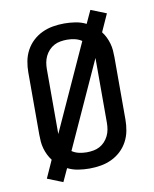

<svg xmlns="http://www.w3.org/2000/svg" viewBox="-92 -857 783 979"><g transform="rotate(-10 300.0 -367.5)"><path d="M156 53 76 21 117 -70Q106 -84 98 -100.5Q90 -117 85 -134.5Q80 -152 78.5 -170Q77 -188 77 -206V-529Q77 -558 82.5 -587Q88 -616 102 -642Q116 -668 137.5 -688Q159 -708 185.5 -720.5Q212 -733 241.5 -738Q271 -743 300 -743Q329 -743 358 -738.5Q387 -734 413 -721L444 -788L524 -756L483 -665Q494 -651 502 -634.5Q510 -618 515 -600.5Q520 -583 521.5 -565Q523 -547 523 -529V-206Q523 -177 517.5 -148Q512 -119 498 -93Q484 -67 462.5 -47Q441 -27 414.5 -14.5Q388 -2 358.5 3Q329 8 300 8Q271 8 242 3.5Q213 -1 187 -14ZM173 -193 376 -639Q360 -650 340 -654.5Q320 -659 300 -659Q283 -659 265.5 -656Q248 -653 233 -645Q218 -637 206 -624Q194 -611 186.5 -595.5Q179 -580 176 -563Q173 -546 173 -529ZM300 -76Q317 -76 334.5 -79Q352 -82 367 -90Q382 -98 394 -111Q406 -124 413.5 -139.5Q421 -155 424 -172Q427 -189 427 -206V-542L224 -96Q240 -85 260 -80.5Q280 -76 300 -76Z"/></g></svg>

Font: Iosevka Fixed Curly Md Ex
Style: Regular
Weight: 500
Width: 7
Monospace: yes
Designer: Belleve Invis
Foundry: Belleve Invis
Version: Version 30.1.2